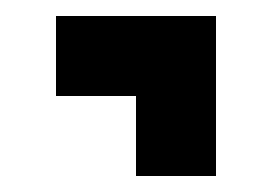

<svg xmlns="http://www.w3.org/2000/svg" viewBox="-20 -120 340 240"><path d="M50 0H150V100H250V-100H50Z"/></svg>

Font: Connection Serif
Style: Regular
Weight: 400
Version: Version 0.2